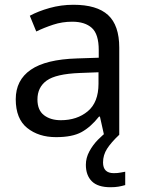

<svg xmlns="http://www.w3.org/2000/svg" viewBox="-20 -565 601 805"><path d="M288 -545Q386 -545 433 -502Q480 -459 480 -365V0H416L399 -76H395Q360 -32 321.5 -11Q283 10 215 10Q142 10 94 -28.5Q46 -67 46 -149Q46 -229 109 -272.5Q172 -316 303 -320L394 -323V-355Q394 -422 365 -448Q336 -474 283 -474Q241 -474 203 -461.5Q165 -449 132 -433L105 -499Q140 -518 188 -531.5Q236 -545 288 -545ZM314 -259Q214 -255 175.5 -227Q137 -199 137 -148Q137 -103 164.5 -82Q192 -61 235 -61Q303 -61 348 -98.5Q393 -136 393 -214V-262ZM412 116Q412 161 457 161Q474 161 485.5 158.5Q497 156 505 155V211Q491 215 477 217.5Q463 220 443 220Q390 220 365 195Q340 170 340 126Q340 97 354.5 70Q369 43 390.5 21Q412 -1 432 -15L480 0Q446 32 429 58.5Q412 85 412 116Z"/></svg>

Font: Noto Sans Nabataean
Style: Regular
Weight: 400
Designer: Monotype Design Team
Foundry: Monotype Imaging Inc.
Version: Version 2.001; ttfautohint (v1.8.4.7-5d5b)